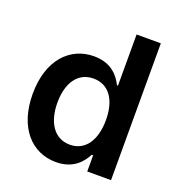

<svg xmlns="http://www.w3.org/2000/svg" viewBox="-133 -838 895 959"><g transform="rotate(20 315.0 -358.5)"><path d="M268.5 9.6C362.2 9.6 404.5 -46.2 424.7 -85.9H432.5V0H558.9V-727.3H430V-455.3H424.7C405.2 -494.7 365.1 -552.6 268.8 -552.6C142.8 -552.6 43.7 -453.8 43.7 -272C43.7 -92.3 139.9 9.6 268.5 9.6ZM174.7 -272.7C174.7 -374.3 218.8 -447.1 304.3 -447.1C387.1 -447.1 432.5 -378.6 432.5 -272.7C432.5 -166.9 386.4 -95.9 304.3 -95.9C219.5 -95.9 174.7 -170.5 174.7 -272.7Z"/></g></svg>

Font: Margiela Sans Semi Bold
Style: Regular
Weight: 600
Designer: Stefan Endress, Andreas Faust
Version: Version 1.100;FEAKit 1.0